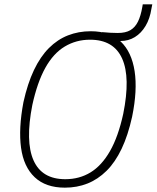

<svg xmlns="http://www.w3.org/2000/svg" viewBox="-20 -857 722 885"><path d="M279 8Q191 8 140 -40Q89 -88 77 -176Q65 -264 88 -386Q107 -472 136.5 -534Q166 -596 205.5 -635.5Q245 -675 293.5 -694Q342 -713 398 -713Q487 -713 537 -665Q587 -617 600.5 -529Q614 -441 589 -319Q570 -233 540.5 -171Q511 -109 471 -69.5Q431 -30 383 -11Q335 8 279 8ZM281 -31Q346 -31 397.5 -62.5Q449 -94 487 -160.5Q525 -227 548 -332Q582 -500 543 -587Q504 -674 395 -674Q331 -674 278.5 -642.5Q226 -611 189 -544.5Q152 -478 129 -373Q96 -205 134.5 -118Q173 -31 281 -31ZM486 -668 450 -709Q472 -707 488.5 -706Q505 -705 523 -705Q559 -705 581 -718Q603 -731 616 -757.5Q629 -784 636 -825L638 -837H682L678 -817Q671 -771 651 -737.5Q631 -704 601.5 -686Q572 -668 536 -668Z"/></svg>

Font: Nunito Sans 10pt Condensed ExtraLight
Style: Italic
Weight: 250
Width: 3
Italic angle: -9°
Designer: Vernon Adams
Foundry: Vernon Adams
Version: Version 3.101;gftools[0.9.27]